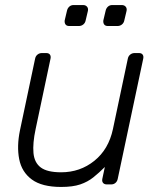

<svg xmlns="http://www.w3.org/2000/svg" viewBox="-20 -730 626 760"><path d="M222 10Q146 10 106 -19.5Q66 -49 56 -100Q46 -151 59 -214L119 -498Q121 -508 128.5 -514Q136 -520 146 -520H163Q173 -520 177.5 -514Q182 -508 180 -498L121 -219Q109 -163 112.5 -124.5Q116 -86 141.5 -67Q167 -48 222 -48Q297 -48 353.5 -93.5Q410 -139 427 -219L486 -498Q488 -508 495.5 -514Q503 -520 513 -520H530Q540 -520 544.5 -514Q549 -508 547 -498L446 -22Q444 -12 437 -6Q430 0 420 0H403Q393 0 388 -6Q383 -12 385 -22L395 -69Q372 -46 349.5 -28Q327 -10 297.5 0Q268 10 222 10ZM407 -627Q397 -627 392.5 -633Q388 -639 389 -649L398 -687Q400 -697 407 -703.5Q414 -710 424 -710H462Q472 -710 477.5 -703.5Q483 -697 481 -687L472 -649Q470 -639 462.5 -633Q455 -627 445 -627ZM254 -627Q244 -627 239.5 -633Q235 -639 236 -649L245 -687Q247 -697 254 -703.5Q261 -710 271 -710H309Q319 -710 324.5 -703.5Q330 -697 328 -687L319 -649Q317 -639 309.5 -633Q302 -627 292 -627Z"/></svg>

Font: Rubik Light Light
Style: Italic
Weight: 300
Italic angle: -12°
Version: Version 2.104